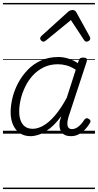

<svg xmlns="http://www.w3.org/2000/svg" viewBox="-20 -905 663 1300"><path d="M187 17Q145 17 115 -3Q85 -23 68.5 -59.5Q52 -96 52 -146Q52 -191 64.5 -242.5Q77 -294 103 -343Q129 -392 167.5 -432Q206 -472 258 -495.5Q310 -519 376 -519Q409 -519 444 -508Q479 -497 507 -477L513 -495Q517 -507 523.5 -511Q530 -515 543 -515Q562 -515 566.5 -507.5Q571 -500 567 -488L443 -111Q436 -86 436 -68Q436 -50 444 -40.5Q452 -31 467 -31Q484 -31 499.5 -40Q515 -49 528 -63.5Q541 -78 550 -93Q555 -100 562.5 -103.5Q570 -107 580 -100Q592 -94 592.5 -86Q593 -78 588 -71Q577 -51 558.5 -31Q540 -11 515.5 3Q491 17 460 17Q438 17 422 10Q406 3 396.5 -10Q387 -23 384 -41Q381 -59 384 -81Q387 -91 389.5 -100.5Q392 -110 395 -119Q357 -67 319.5 -37Q282 -7 248 5Q214 17 187 17ZM110 -150Q110 -115 120 -88.5Q130 -62 150 -47.5Q170 -33 202 -33Q237 -33 275.5 -55.5Q314 -78 353.5 -124.5Q393 -171 432 -243L493 -433Q458 -455 429 -462.5Q400 -470 372 -470Q318 -470 275.5 -449Q233 -428 202 -394Q171 -360 150.5 -317.5Q130 -275 120 -231.5Q110 -188 110 -150ZM274 -623Q266 -623 259 -630Q252 -637 252 -645Q252 -650 254.5 -654Q257 -658 261 -662L441 -825Q449 -832 456.5 -834.5Q464 -837 472 -837Q479 -837 485 -834Q491 -831 496 -823L586 -660Q589 -655 590 -651Q591 -647 591 -644Q591 -635 582.5 -629Q574 -623 566 -623Q560 -623 556 -626Q552 -629 549 -634L460 -769L295 -634Q289 -629 284 -626Q279 -623 274 -623ZM0 365H623V375H0ZM0 -20H623V0H0ZM0 -505H623V-500H0ZM0 -885H623V-875H0Z"/></svg>

Font: Playwrite DK Uloopet Guides
Style: Regular
Weight: 400
Designer: Veronika Burian, José Scaglione
Foundry: TypeTogether
Version: Version 1.003